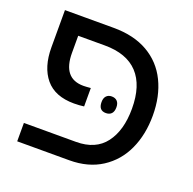

<svg xmlns="http://www.w3.org/2000/svg" viewBox="-109 -703 820 814"><g transform="rotate(20 301.5 -296.0)"><path d="M553 -299Q553 -213 522 -145.5Q491 -78 430.5 -39Q370 0 285 0H50V-83H285Q373 -83 416.5 -140.5Q460 -198 460 -296Q460 -401 409.5 -455Q359 -509 260 -509H140V-432Q140 -317 233 -317Q244 -317 266 -319V-236Q244 -233 221 -233Q135 -233 92.5 -284Q50 -335 50 -424V-592H140H270Q361 -592 424.5 -555.5Q488 -519 520.5 -452.5Q553 -386 553 -299ZM362 -316Q378 -316 387 -306.5Q396 -297 396 -279Q396 -260 387 -250.5Q378 -241 362 -241Q329 -241 329 -279Q329 -297 338 -306.5Q347 -316 362 -316Z"/></g></svg>

Font: Noto Sans Hebrew
Style: Regular
Weight: 400
Designer: Monotype Design Team
Foundry: Monotype Imaging Inc.
Version: Version 1.000